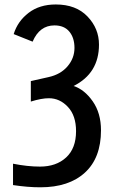

<svg xmlns="http://www.w3.org/2000/svg" viewBox="-20 -588 505 842"><path d="M37.1 129.9Q100.6 142.6 155.3 142.6Q226.6 142.6 270 102.5Q313.5 62.5 313.5 -12.7Q313.5 -81.1 277.8 -119.1Q242.2 -157.2 194.3 -157.2Q162.1 -157.2 115.2 -142.6V-232.4L193.4 -250Q246.1 -261.7 276.4 -297.4Q306.6 -333 306.6 -377.9Q306.6 -421.9 284.2 -449.2Q261.7 -476.6 218.8 -476.6Q153.3 -476.6 123 -405.3L40 -438.5Q57.6 -495.1 105.5 -531.7Q153.3 -568.4 224.6 -568.4Q313.5 -568.4 363.8 -515.6Q414.1 -462.9 414.1 -392.6Q414.1 -266.6 302.7 -210.9Q350.6 -195.3 386.7 -143.6Q422.9 -91.8 422.9 -16.6Q422.9 104.5 352.5 168.9Q282.2 233.4 157.2 233.4Q101.6 233.4 37.1 223.6Z"/></svg>

Font: Gothic A1 SemiBold
Style: Regular
Weight: 600
Version: Version 2.50